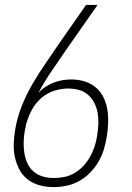

<svg xmlns="http://www.w3.org/2000/svg" viewBox="-20 -755 540 783"><path d="M199 8Q170 8 143 1Q116 -6 94.5 -22Q73 -38 60 -62Q47 -86 41 -113Q35 -140 36 -169Q37 -198 42 -227Q50 -275 68.5 -322Q87 -369 113 -413.5Q139 -458 168.5 -500.5Q198 -543 227 -586L331 -735H378L259 -565Q228 -519 195.5 -472.5Q163 -426 137 -377Q150 -391 166.5 -401.5Q183 -412 200 -418.5Q217 -425 235 -428Q253 -431 271 -431Q299 -431 325 -423Q351 -415 371 -398Q391 -381 402.5 -357Q414 -333 418 -306.5Q422 -280 421 -252Q420 -224 415 -196Q411 -170 403 -144Q395 -118 381 -94.5Q367 -71 347 -50.5Q327 -30 302.5 -16.5Q278 -3 251.5 2.5Q225 8 199 8ZM200 -29Q221 -29 243 -33.5Q265 -38 285 -50Q305 -62 321 -79.5Q337 -97 348 -117Q359 -137 366 -158.5Q373 -180 376 -201V-202Q380 -225 381 -248Q382 -271 378.5 -292.5Q375 -314 365.5 -333.5Q356 -353 340 -367.5Q324 -382 302.5 -388Q281 -394 258 -394Q230 -394 201.5 -385Q173 -376 150 -356.5Q127 -337 112 -310.5Q97 -284 89 -256V-254L87 -252Q86 -244 84.5 -236.5Q83 -229 81 -221Q77 -198 76.5 -175Q76 -152 79.5 -130Q83 -108 92 -88.5Q101 -69 117.5 -55Q134 -41 155.5 -35Q177 -29 200 -29Z"/></svg>

Font: Iosevka Extralight Oblique
Style: Regular
Weight: 200
Italic angle: -9°
Monospace: yes
Designer: Belleve Invis
Foundry: Belleve Invis
Version: Version 32.5.0; ttfautohint (v1.8.4)